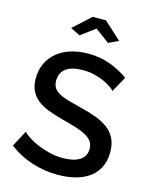

<svg xmlns="http://www.w3.org/2000/svg" viewBox="-135 -1015 881 1109"><g transform="rotate(15 305.5 -460.0)"><path d="M175 -832 279 -927H358L462 -832L403 -804L318 -867L233 -804ZM500 -543Q490 -554 471 -566.5Q452 -579 426.5 -590Q401 -601 370.5 -608Q340 -615 308 -615Q237 -615 203.5 -589Q170 -563 170 -517Q170 -491 180.5 -474.5Q191 -458 213 -445.5Q235 -433 268 -423.5Q301 -414 345 -403Q399 -390 442.5 -374Q486 -358 516 -335Q546 -312 562.5 -278.5Q579 -245 579 -197Q579 -143 558.5 -104Q538 -65 502.5 -40.5Q467 -16 420 -4.5Q373 7 319 7Q238 7 162.5 -17.5Q87 -42 26 -89L77 -185Q90 -172 114.5 -156Q139 -140 171.5 -126.5Q204 -113 242 -103.5Q280 -94 321 -94Q387 -94 423 -117Q459 -140 459 -185Q459 -212 445.5 -230Q432 -248 407 -261.5Q382 -275 346 -286Q310 -297 264 -309Q211 -323 171.5 -338.5Q132 -354 106 -376Q80 -398 66.5 -427.5Q53 -457 53 -499Q53 -551 73 -591.5Q93 -632 127.5 -659.5Q162 -687 209 -701Q256 -715 311 -715Q383 -715 444 -692Q505 -669 551 -635Z"/></g></svg>

Font: IngvarSans
Style: Regular
Weight: 600
Version: Version 3.000